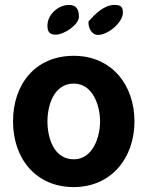

<svg xmlns="http://www.w3.org/2000/svg" viewBox="-20 -754 605 781"><path d="M33 -260C33 -110 125 7 280 7C433 7 527 -112 527 -260C527 -410 433 -527 280 -527C124 -527 33 -412 33 -260ZM173 -260C173 -325 199 -414 280 -414C358 -414 387 -324 387 -260C387 -197 358 -106 280 -106C198 -106 173 -195 173 -260ZM173 -650C173 -625 181 -613 207 -613C240 -613 301 -653 301 -686C301 -715 291 -734 261 -734C217 -734 173 -695 173 -650ZM340 -667C338 -642 352 -612 379 -612C419 -612 480 -662 480 -703C480 -728 469 -734 446 -734C403 -734 367 -697 340 -667Z"/></svg>

Font: Asimov Print
Style: Regular
Weight: 500
Designer: Google
Version: Version 2.000980: 2014